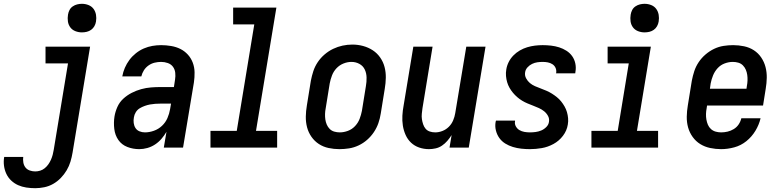

<svg xmlns="http://www.w3.org/2000/svg" viewBox="-78 -775 4098 1008"><path d="M107 213Q83 213 60 209.5Q37 206 17 197Q-3 188 -19 173Q-35 158 -44.5 138Q-54 118 -57 95Q-60 72 -56 49Q-56 49 -56 49Q-56 49 -56 49H44Q44 49 44 49Q44 49 44 49Q42 63 44.5 78Q47 93 55.5 104Q64 115 78 120Q92 125 107 125Q120 125 133 121Q146 117 157 108Q168 99 176 87.5Q184 76 189.5 63.5Q195 51 198.5 38Q202 25 204 12L279 -442H161V-530H395L303 26Q299 50 292 73.5Q285 97 272 119Q259 141 241 159.5Q223 178 201 190.5Q179 203 154.5 208Q130 213 107 213ZM352 -605Q334 -605 317.5 -611.5Q301 -618 291 -631.5Q281 -645 278.5 -662.5Q276 -680 279 -698Q281 -711 287 -722.5Q293 -734 304 -741.5Q315 -749 327.5 -752Q340 -755 352 -755Q370 -755 386.5 -748.5Q403 -742 413 -728.5Q423 -715 426 -697.5Q429 -680 426 -662Q424 -649 417.5 -637.5Q411 -626 400.5 -618.5Q390 -611 377.5 -608Q365 -605 352 -605Z M653 8Q620 8 590.5 -3.5Q561 -15 543.5 -40Q526 -65 522 -98Q518 -131 523 -163Q527 -188 538 -213Q549 -238 569 -256.5Q589 -275 613.5 -287.5Q638 -300 663.5 -307Q689 -314 714.5 -316Q740 -318 765 -318H835L841 -357Q844 -375 842 -393Q840 -411 830 -424.5Q820 -438 803 -444Q786 -450 768 -450Q751 -450 734 -446Q717 -442 702 -431.5Q687 -421 677.5 -406Q668 -391 664 -374H564Q568 -397 577.5 -419Q587 -441 601.5 -460.5Q616 -480 635.5 -495.5Q655 -511 677 -520.5Q699 -530 722 -534Q745 -538 768 -538Q794 -538 820.5 -533.5Q847 -529 869 -518Q891 -507 908 -488.5Q925 -470 934 -446Q943 -422 943.5 -395.5Q944 -369 940 -342L883 0H782L796 -83Q785 -64 770 -46.5Q755 -29 736 -16.5Q717 -4 695.5 2Q674 8 653 8ZM683 -80Q706 -80 730 -88.5Q754 -97 772.5 -114.5Q791 -132 801 -155Q811 -178 815 -202L820 -231H765Q751 -231 737 -230Q723 -229 709.5 -226.5Q696 -224 682 -219Q668 -214 655.5 -206.5Q643 -199 635 -186Q627 -173 625 -159Q622 -144 624 -129Q626 -114 633.5 -102.5Q641 -91 654.5 -85.5Q668 -80 683 -80Z M1027 0V-88H1165L1257 -647H1146V-735H1373L1266 -88H1377V0Z M1704 8Q1675 8 1647 2Q1619 -4 1596 -19Q1573 -34 1557 -57Q1541 -80 1534 -107Q1527 -134 1527.5 -163Q1528 -192 1533 -221L1554 -351Q1559 -377 1567 -401.5Q1575 -426 1590 -448.5Q1605 -471 1626 -489Q1647 -507 1671 -518.5Q1695 -530 1720.5 -535.5Q1746 -541 1772 -541Q1801 -541 1828.5 -533.5Q1856 -526 1879 -511Q1902 -496 1918 -473Q1934 -450 1941 -423Q1948 -396 1947.5 -367Q1947 -338 1942 -309L1921 -179Q1917 -153 1908.5 -128.5Q1900 -104 1885 -81.5Q1870 -59 1849.5 -41Q1829 -23 1804.5 -11.5Q1780 0 1754.5 4Q1729 8 1704 8ZM1706 -80Q1727 -80 1748.5 -88Q1770 -96 1786 -113Q1802 -130 1810 -151Q1818 -172 1822 -193L1843 -323Q1847 -345 1846.5 -368Q1846 -391 1837 -410Q1828 -429 1809 -439.5Q1790 -450 1767 -450Q1746 -450 1725 -441.5Q1704 -433 1688.5 -416.5Q1673 -400 1665 -379Q1657 -358 1653 -337L1632 -207Q1629 -192 1628.5 -177Q1628 -162 1630 -148Q1632 -134 1637.5 -121Q1643 -108 1653 -98Q1663 -88 1677 -84Q1691 -80 1706 -80Z M2174 8Q2147 8 2122.5 -0.5Q2098 -9 2080 -26Q2062 -43 2051.5 -66.5Q2041 -90 2037 -115.5Q2033 -141 2034.5 -168Q2036 -195 2041 -221L2092 -530H2193L2140 -207Q2138 -193 2136.5 -178Q2135 -163 2137 -149.5Q2139 -136 2143.5 -122.5Q2148 -109 2156.5 -99Q2165 -89 2178.5 -84.5Q2192 -80 2207 -80Q2226 -80 2245 -87.5Q2264 -95 2278.5 -109.5Q2293 -124 2301 -143Q2309 -162 2312 -181L2370 -530H2471L2383 0H2282L2293 -66Q2283 -50 2270.5 -35.5Q2258 -21 2242.5 -10.5Q2227 0 2209 4Q2191 8 2174 8Z M2704 8Q2681 8 2658.5 5.5Q2636 3 2614.5 -3.5Q2593 -10 2574.5 -21.5Q2556 -33 2543.5 -50.5Q2531 -68 2525.5 -90Q2520 -112 2524 -135Q2525 -137 2525 -138.5Q2525 -140 2526 -142H2626Q2626 -142 2626 -141Q2626 -140 2626 -139Q2623 -125 2630 -112Q2637 -99 2649 -92Q2661 -85 2675 -82.5Q2689 -80 2704 -80Q2719 -80 2734 -82Q2749 -84 2763.5 -90Q2778 -96 2790 -108Q2802 -120 2804 -135Q2807 -152 2799 -166.5Q2791 -181 2778.5 -191Q2766 -201 2751.5 -207.5Q2737 -214 2721.5 -220Q2706 -226 2691.5 -232Q2677 -238 2663 -246.5Q2649 -255 2637 -265.5Q2625 -276 2615 -288Q2605 -300 2597 -314Q2589 -328 2584.5 -343.5Q2580 -359 2578.5 -376Q2577 -393 2580 -410Q2583 -430 2592.5 -449Q2602 -468 2617 -483.5Q2632 -499 2651 -510Q2670 -521 2690 -527Q2710 -533 2730.5 -535.5Q2751 -538 2771 -538Q2793 -538 2815 -535.5Q2837 -533 2857.5 -526.5Q2878 -520 2896 -508.5Q2914 -497 2926 -480Q2938 -463 2942.5 -441.5Q2947 -420 2943 -398Q2943 -396 2942.5 -394Q2942 -392 2942 -390H2841Q2842 -391 2842 -392Q2842 -393 2842 -393Q2844 -407 2838.5 -419Q2833 -431 2822 -438Q2811 -445 2798 -447.5Q2785 -450 2771 -450Q2757 -450 2743 -448Q2729 -446 2715.5 -439.5Q2702 -433 2691.5 -421.5Q2681 -410 2679 -396Q2676 -379 2684 -364Q2692 -349 2704 -339Q2716 -329 2731 -322.5Q2746 -316 2761 -310.5Q2776 -305 2791 -298.5Q2806 -292 2819.5 -283.5Q2833 -275 2845.5 -265Q2858 -255 2868 -242.5Q2878 -230 2886 -216Q2894 -202 2898.5 -186.5Q2903 -171 2904.5 -154.5Q2906 -138 2903 -121Q2898 -89 2877.5 -62Q2857 -35 2827.5 -19Q2798 -3 2766.5 2.5Q2735 8 2704 8Z M3027 0V-88H3165L3223 -442H3112V-530H3339L3266 -88H3377V0ZM3306 -605Q3288 -605 3271.5 -611.5Q3255 -618 3245 -631.5Q3235 -645 3232.5 -662.5Q3230 -680 3233 -698Q3235 -711 3241 -722.5Q3247 -734 3258 -741.5Q3269 -749 3281.5 -752Q3294 -755 3306 -755Q3324 -755 3340.5 -748.5Q3357 -742 3367 -728.5Q3377 -715 3380 -697.5Q3383 -680 3380 -662Q3378 -649 3371.5 -637.5Q3365 -626 3354.5 -618.5Q3344 -611 3331.5 -608Q3319 -605 3306 -605Z M3708 8Q3679 8 3650.5 2Q3622 -4 3598.5 -18.5Q3575 -33 3558.5 -56Q3542 -79 3534.5 -106Q3527 -133 3527.5 -162.5Q3528 -192 3533 -221L3554 -351Q3559 -377 3567 -401.5Q3575 -426 3590 -448.5Q3605 -471 3626 -489Q3647 -507 3671 -518.5Q3695 -530 3720.5 -534Q3746 -538 3771 -538Q3800 -538 3828.5 -532Q3857 -526 3880 -511Q3903 -496 3918.5 -473Q3934 -450 3941 -423Q3948 -396 3947.5 -367Q3947 -338 3942 -309L3928 -221H3634L3632 -207Q3629 -192 3628.5 -177Q3628 -162 3630.5 -147.5Q3633 -133 3638.5 -120Q3644 -107 3654.5 -97.5Q3665 -88 3679 -84Q3693 -80 3708 -80Q3725 -80 3742 -84Q3759 -88 3774.5 -97.5Q3790 -107 3800 -122Q3810 -137 3814 -154H3915Q3907 -120 3888 -88.5Q3869 -57 3840.5 -34Q3812 -11 3777 -1.5Q3742 8 3708 8ZM3649 -309H3841L3843 -323Q3846 -338 3846.5 -353Q3847 -368 3845 -382Q3843 -396 3837.5 -409Q3832 -422 3822 -432Q3812 -442 3798 -446Q3784 -450 3769 -450Q3748 -450 3726.5 -442Q3705 -434 3689.5 -417Q3674 -400 3665.5 -379Q3657 -358 3653 -337Z"/></svg>

Font: Iosevka Curly Semibold Oblique
Style: Regular
Weight: 600
Italic angle: -9°
Monospace: yes
Designer: Belleve Invis
Foundry: Belleve Invis
Version: Version 11.1.0; ttfautohint (v1.8.3)